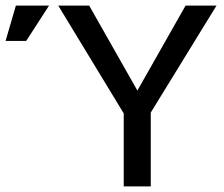

<svg xmlns="http://www.w3.org/2000/svg" viewBox="-201 -669 805 689"><path d="M0 0ZM243 -262 8 -649H119L292 -344L465 -649H576L340 -265V0H243ZM-144 -649H-25L-107 -522H-181Z"/></svg>

Font: Play
Style: Regular
Weight: 400
Designer: Jonas Hecksher (Cyrillic expansion: Cyreal)
Foundry: Jonas Hecksher, Playtype, e-types AS
Version: Version 2.101; ttfautohint (v1.5.65-e2d9)